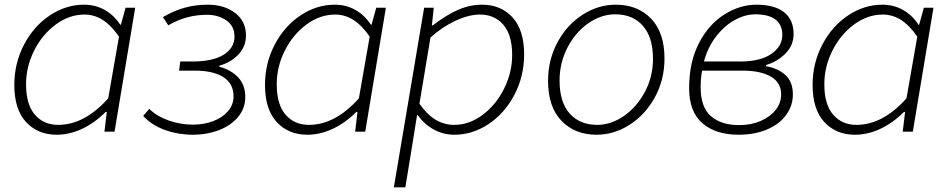

<svg xmlns="http://www.w3.org/2000/svg" viewBox="-20 -561 4035 818"><path d="M41 -199Q41 -292 82.5 -371Q124 -450 192.5 -495.5Q261 -541 338 -541Q387 -541 426.5 -518.5Q466 -496 492 -456H495L515 -528H556L468 0H425L435 -84H430Q383 -37 329.5 -12Q276 13 221 13Q141 13 91 -41Q41 -95 41 -199ZM441 -142 487 -405Q453 -454 417 -476.5Q381 -499 340 -499Q275 -499 217.5 -456.5Q160 -414 125.5 -345.5Q91 -277 91 -202Q91 -116 128.5 -72.5Q166 -29 228 -29Q340 -29 441 -142Z M590 -67 616 -97Q649 -65 699 -47.5Q749 -30 802 -30Q849 -30 888.5 -45Q928 -60 951.5 -87.5Q975 -115 975 -150Q975 -205 931.5 -232.5Q888 -260 811 -260H743L748 -299H800Q887 -299 933 -328Q979 -357 979 -405Q979 -450 944.5 -474Q910 -498 862 -498Q773 -498 697 -453L674 -488Q720 -515 766 -528Q812 -541 866 -541Q935 -541 981.5 -506Q1028 -471 1028 -410Q1028 -363 996 -329Q964 -295 914 -281V-277Q965 -263 995 -231Q1025 -199 1025 -148Q1025 -100 995 -63.5Q965 -27 914 -7Q863 13 801 13Q740 13 683.5 -7Q627 -27 590 -67Z M1109 -199Q1109 -292 1150.5 -371Q1192 -450 1260.5 -495.5Q1329 -541 1406 -541Q1455 -541 1494.5 -518.5Q1534 -496 1560 -456H1563L1583 -528H1624L1536 0H1493L1503 -84H1498Q1451 -37 1397.5 -12Q1344 13 1289 13Q1209 13 1159 -41Q1109 -95 1109 -199ZM1509 -142 1555 -405Q1521 -454 1485 -476.5Q1449 -499 1408 -499Q1343 -499 1285.5 -456.5Q1228 -414 1193.5 -345.5Q1159 -277 1159 -202Q1159 -116 1196.5 -72.5Q1234 -29 1296 -29Q1408 -29 1509 -142Z M1787 -528H1828L1820 -453H1824Q1878 -495 1929 -518Q1980 -541 2034 -541Q2114 -541 2163.5 -487Q2213 -433 2213 -329Q2213 -236 2171.5 -157Q2130 -78 2061.5 -32.5Q1993 13 1916 13Q1868 13 1827.5 -9.5Q1787 -32 1759 -71H1757L1738 47L1707 237H1658ZM2162 -327Q2162 -412 2124.5 -455.5Q2087 -499 2025 -499Q1977 -499 1919.5 -472Q1862 -445 1814 -401L1767 -119Q1800 -72 1836.5 -50.5Q1873 -29 1915 -29Q1979 -29 2036 -71.5Q2093 -114 2127.5 -183Q2162 -252 2162 -327Z M2315 -216Q2315 -307 2355.5 -381.5Q2396 -456 2462.5 -498.5Q2529 -541 2603 -541Q2697 -541 2754 -481.5Q2811 -422 2811 -312Q2811 -221 2770 -146.5Q2729 -72 2662.5 -29.5Q2596 13 2522 13Q2429 13 2372 -46.5Q2315 -106 2315 -216ZM2762 -310Q2762 -402 2719 -451Q2676 -500 2601 -500Q2541 -500 2486 -461.5Q2431 -423 2397.5 -358Q2364 -293 2364 -218Q2364 -126 2407 -77.5Q2450 -29 2524 -29Q2584 -29 2639 -67.5Q2694 -106 2728 -170.5Q2762 -235 2762 -310Z M2916 -185Q2916 -296 2957.5 -376.5Q2999 -457 3065.5 -499Q3132 -541 3203 -541Q3280 -541 3320.5 -509Q3361 -477 3361 -416Q3361 -368 3327 -333.5Q3293 -299 3244 -284V-279Q3295 -270 3326.5 -241Q3358 -212 3358 -159Q3358 -111 3329.5 -71.5Q3301 -32 3248 -9.5Q3195 13 3127 13Q3029 13 2972.5 -36Q2916 -85 2916 -185ZM3308 -159Q3308 -209 3264.5 -234.5Q3221 -260 3144 -260H2971Q2965 -226 2965 -189Q2965 -105 3008.5 -66.5Q3052 -28 3129 -28Q3180 -28 3220.5 -45.5Q3261 -63 3284.5 -92.5Q3308 -122 3308 -159ZM3133 -299Q3220 -299 3266.5 -331.5Q3313 -364 3313 -412Q3313 -456 3283.5 -478Q3254 -500 3198 -500Q3155 -500 3111 -476Q3067 -452 3031.5 -406.5Q2996 -361 2979 -299Z M3442 -199Q3442 -292 3483.5 -371Q3525 -450 3593.5 -495.5Q3662 -541 3739 -541Q3788 -541 3827.5 -518.5Q3867 -496 3893 -456H3896L3916 -528H3957L3869 0H3826L3836 -84H3831Q3784 -37 3730.5 -12Q3677 13 3622 13Q3542 13 3492 -41Q3442 -95 3442 -199ZM3842 -142 3888 -405Q3854 -454 3818 -476.5Q3782 -499 3741 -499Q3676 -499 3618.5 -456.5Q3561 -414 3526.5 -345.5Q3492 -277 3492 -202Q3492 -116 3529.5 -72.5Q3567 -29 3629 -29Q3741 -29 3842 -142Z"/></svg>

Font: Nebula Sans Light
Style: Regular
Weight: 300
Italic angle: -9°
Designer: Paul D. Hunt for Adobe (as Source Sans)
Foundry: Nebula Entertainment & Broadcasting LLC
Version: Version 1.010